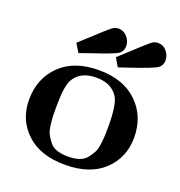

<svg xmlns="http://www.w3.org/2000/svg" viewBox="-123 -766 820 876"><g transform="rotate(20 287.5 -328.0)"><path d="M32 -218Q32 -321 99.5 -387Q167 -453 287 -453Q406 -453 474 -387Q542 -321 542 -218Q542 -121 475 -57.5Q408 6 287 6Q166 6 99 -57.5Q32 -121 32 -218ZM146 -535Q264 -644 276 -652Q290 -662 306 -662Q330 -662 347.5 -642.5Q365 -623 365 -599Q365 -571 344.5 -558.5Q324 -546 234 -516Q195 -502 171 -494ZM160 -229Q160 -199 160.5 -183.5Q161 -168 164.5 -140.5Q168 -113 176 -98Q184 -83 197.5 -66Q211 -49 233.5 -41.5Q256 -34 287 -34Q318 -34 340.5 -41.5Q363 -49 376.5 -66Q390 -83 398 -98Q406 -113 409.5 -140.5Q413 -168 413.5 -183.5Q414 -199 414 -229Q414 -332 393 -366Q361 -417 287 -417Q207 -417 177 -359Q160 -325 160 -229ZM338 -535Q457 -645 469 -653Q482 -662 498 -662Q523 -662 539.5 -642Q556 -622 556 -599Q556 -571 534 -558Q512 -545 427 -516Q387 -503 362 -494Z"/></g></svg>

Font: CMU Serif
Style: Bold
Weight: 700
Version: Version 0.7.0